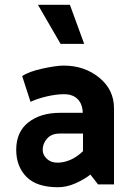

<svg xmlns="http://www.w3.org/2000/svg" viewBox="-20 -773 556 805"><path d="M139 -753H273L333 -589H234ZM159 -145Q159 -124 176 -107.5Q193 -91 221 -91Q248 -91 275.5 -103Q303 -115 328 -139V-213H230Q196 -213 177.5 -192Q159 -171 159 -145ZM223 12Q134 12 91 -31.5Q48 -75 48 -145Q48 -220 99 -260Q150 -300 232 -300H327Q326 -337 305.5 -357.5Q285 -378 249 -378Q215 -378 175 -368.5Q135 -359 108 -346L73 -454Q101 -473 158.5 -485.5Q216 -498 247 -498Q334 -498 396 -447.5Q458 -397 458 -319V0H391L359 -41Q332 -20 295.5 -4Q259 12 223 12Z"/></svg>

Font: Palanquin
Style: Bold
Weight: 700
Designer: Pria Ravichandran
Version: Version 1.0.4